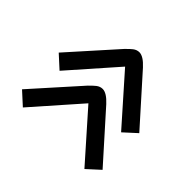

<svg xmlns="http://www.w3.org/2000/svg" viewBox="-113 -661 814 814"><g transform="rotate(-45 294.0 -254.5)"><path d="M469 -255 260 -439 312 -496 520 -310Q539 -291 545 -283Q555 -270 555 -255Q555 -231 520 -199L312 -13L260 -70ZM249 -255 40 -439 92 -496 300 -310Q319 -291 325 -283Q335 -270 335 -255Q335 -231 300 -199L92 -13L40 -70Z"/></g></svg>

Font: Bellota Text
Style: Bold
Weight: 700
Designer: Kemie Guaida
Foundry: Kemie Guaida
Version: Version 4.001